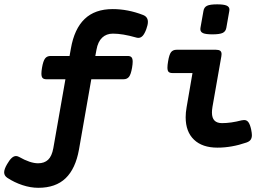

<svg xmlns="http://www.w3.org/2000/svg" viewBox="-67 -686 1287 906"><path d="M878.4 -548.3Q878.4 -552.2 878.9 -554.7L893.1 -634.8Q896 -651.9 909.9 -658.7Q923.8 -665.5 958 -665.5Q988.8 -665.5 1002.2 -659.7Q1015.6 -653.8 1015.6 -641.1Q1015.6 -637.2 1015.1 -634.8L1001 -554.7Q998 -537.6 983.9 -530.8Q969.7 -523.9 935.5 -523.9Q904.3 -523.9 891.4 -529.5Q878.4 -535.2 878.4 -548.3ZM630.9 -582.5Q630.9 -569.3 623.5 -548.8Q615.2 -526.4 606.2 -516.8Q597.2 -507.3 585.9 -507.3Q580.1 -507.3 574.2 -509.3Q511.2 -527.3 465.8 -527.3Q435.1 -527.3 415 -508.3Q395 -489.3 388.2 -451.2L382.8 -421.9H535.2Q547.9 -421.9 553.5 -415.8Q559.1 -409.7 559.1 -394.5Q559.1 -383.8 556.2 -366.7Q550.8 -335 541.7 -323.5Q532.7 -312 515.6 -312H363.8L305.7 19.5Q289.6 109.9 242.7 155Q195.8 200.2 113.8 200.2Q77.1 200.2 38.8 187.5Q0.5 174.8 -32.2 153.3Q-47.4 143.1 -47.4 127.4Q-47.4 112.3 -33.7 88.9Q-22.5 69.3 -12.2 59.8Q-2 50.3 8.8 50.3Q14.6 50.3 22.5 54.2Q75.7 84.5 112.8 84.5Q142.1 84.5 159.9 67.9Q177.7 51.3 184.6 13.2L241.7 -312H152.3Q139.6 -312 134 -317.9Q128.4 -323.7 128.4 -338.9Q128.4 -350.1 131.3 -366.7Q136.7 -398.4 145.8 -410.2Q154.8 -421.9 171.9 -421.9H261.2L267.6 -457.5Q283.7 -549.8 332.3 -596.4Q380.9 -643.1 464.8 -643.1Q536.6 -643.1 608.4 -615.2Q630.9 -606.4 630.9 -582.5ZM1121.6 -48.3Q1121.6 -35.2 1115.7 -26.6Q1109.9 -18.1 1095.2 -13.2Q1025.9 10.7 959 10.7Q887.7 10.7 848.4 -26.9Q809.1 -64.5 809.1 -132.8Q809.1 -154.8 813.5 -179.7L841.3 -341.3H747.1Q734.4 -341.3 728.8 -346.7Q723.1 -352.1 723.1 -367.2Q723.1 -378.4 726.1 -396Q731.4 -428.7 740.2 -439.9Q749 -451.2 766.6 -451.2H952.1Q965.8 -451.2 972.2 -446.3Q978.5 -441.4 978.5 -430.7Q978.5 -428.2 977.5 -420.4L935.5 -181.2Q933.1 -165.5 933.1 -155.3Q933.1 -129.4 945.1 -117.2Q957 -105 980.5 -105Q1022.9 -105 1073.2 -118.2Q1080.1 -119.6 1085 -119.6Q1098.1 -119.6 1105.7 -108.6Q1113.3 -97.7 1118.2 -74.7Q1121.6 -57.6 1121.6 -48.3Z"/></svg>

Font: Courier Prime Sans
Style: Bold Italic
Weight: 700
Italic angle: -10°
Designer: Alan Dague-Greene
Foundry: Quote-Unquote Apps
Version: Version 3.020